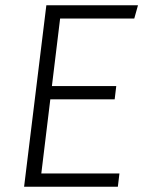

<svg xmlns="http://www.w3.org/2000/svg" viewBox="-20 -705 548 725"><path d="M71 0 155 -685H501L487 -635H207L176 -380H419L413 -330H170L136 -50H431L425 0Z"/></svg>

Font: Glekhifnjqigglhiwekvrgaqftz
Style: Regular
Weight: 300
Italic angle: -8°
Designer: Carrois Corporate & Edenspiekermann
Foundry: Carrois Corporate GbR & Edenspiekermann AG
Version: Version 2.001